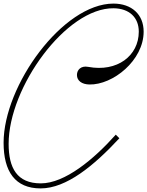

<svg xmlns="http://www.w3.org/2000/svg" viewBox="-20 -1039 819 1068"><path d="M206 9C349 9 502 -117 644 -270L624 -290C502 -153 341 -19 207 -19C75 -19 28 -104 28 -239C28 -554 348 -996 612 -993C699 -992 752 -942 752 -863C752 -728 631 -637 471 -667C430 -675 408 -650 408 -622C408 -590 435 -570 477 -569C608 -566 779 -703 779 -863C779 -959 712 -1019 611 -1019C330 -1019 0 -564 0 -245C0 -85 64 9 206 9Z"/></svg>

Font: Louise
Style: Regular
Weight: 400
Designer: Ange Degheest & Luna Delabre & Camille Depalle
Foundry: Velvetyne Type Foundry
Version: Version 1.000;FEAKit 1.0